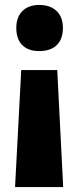

<svg xmlns="http://www.w3.org/2000/svg" viewBox="-20 -583 317 778"><path d="M235 -470C235 -531 196 -563 139 -563C83 -563 46 -530 46 -470C46 -407 82 -376 139 -376C198 -376 235 -407 235 -470ZM66 -299 41 175H236L212 -299Z"/></svg>

Font: Noto Sans Devanagari Condensed Black
Style: Regular
Weight: 900
Width: 3
Designer: Jelle Bosma - Monotype Design Team
Foundry: Monotype Imaging Inc.
Version: Version 2.004